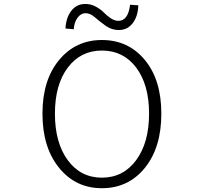

<svg xmlns="http://www.w3.org/2000/svg" viewBox="-20 -946 1040 978"><path d="M499 12.7Q365.2 12.7 280.8 -91.3Q196.3 -195.3 196.3 -367.2Q196.3 -538.1 280.8 -640.1Q365.2 -742.2 499 -742.2Q633.8 -742.2 717.8 -640.6Q801.8 -539.1 801.8 -367.2Q801.8 -194.3 717.8 -90.8Q633.8 12.7 499 12.7ZM739.3 -367.2Q739.3 -514.6 673.8 -601.6Q608.4 -688.5 499 -688.5Q390.6 -688.5 325.2 -601.6Q259.8 -514.6 259.8 -367.2Q259.8 -218.8 325.2 -129.9Q390.6 -41 499 -41Q607.4 -41 673.3 -129.9Q739.3 -218.8 739.3 -367.2ZM585 -793Q548.8 -793 518.6 -814.5Q488.3 -835.9 463.9 -857.4Q439.5 -878.9 416 -878.9Q392.6 -878.9 375.5 -856.4Q358.4 -834 355.5 -796.9L313.5 -800.8Q316.4 -856.4 343.3 -891.1Q370.1 -925.8 415 -925.8Q443.4 -925.8 468.3 -912.1Q493.2 -898.4 508.3 -882.8Q523.4 -867.2 543.5 -853.5Q563.5 -839.8 583 -839.8Q632.8 -839.8 642.6 -921.9L684.6 -918.9Q682.6 -862.3 655.8 -827.6Q628.9 -793 585 -793Z"/></svg>

Font: GenEi Gothic M Light
Style: Regular
Weight: 300
Designer: o_tamon (Modified); [Source Han Sans]
Ryoko NISHIZUKA  (kana & ideographs); Paul D. Hunt (Latin, Greek & Cyrillic); Wenl
Version: Version 1.1a;Original Version 1.004